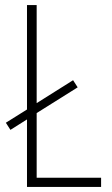

<svg xmlns="http://www.w3.org/2000/svg" viewBox="-20 -734 438 754"><path d="M86 0H377V-36H124V-290L285 -391L267 -419L124 -329V-714H86V-304L3 -252L21 -224L86 -265Z"/></svg>

Font: Noto Sans Devanagari Condensed ExtraLight
Style: Regular
Weight: 200
Width: 3
Designer: Jelle Bosma - Monotype Design Team
Foundry: Monotype Imaging Inc.
Version: Version 2.004